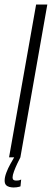

<svg xmlns="http://www.w3.org/2000/svg" viewBox="-76 -695 228 848"><path d="M-36 0H14L133 -675H83.5ZM-16 133Q-9 133 -2.8 132.2Q3.5 131.5 8.5 130Q13.5 128.5 14.5 128L17.5 97.5Q16.5 98.5 13 100Q9.5 101.5 4.8 102Q0 102.5 -5.5 102.5Q-12 102.5 -16.2 99.5Q-20.5 96.5 -20.5 88.5Q-20.5 79 -14.2 62Q-8 45 0.5 27.2Q9 9.5 14 0H-13.5Q-19.5 10.5 -30 29Q-40.5 47.5 -48 67.5Q-55.5 87.5 -55.5 102.5Q-55.5 115 -50 121.5Q-44.5 128 -35 130.5Q-25.5 133 -16 133Z"/></svg>

Font: Anybody UltraCondensed Light
Style: Italic
Weight: 300
Width: 1
Italic angle: -10°
Version: Version 1.113;gftools[0.9.25]